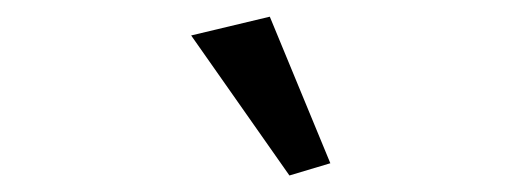

<svg xmlns="http://www.w3.org/2000/svg" viewBox="-20 -681 626 229"><path d="M325.2 -471.7 208 -638.7 301.8 -661.1 374 -486.3Z"/></svg>

Font: Crimson Pro ExtraLight Medium
Style: Italic
Weight: 500
Italic angle: -12°
Version: Version 1.002